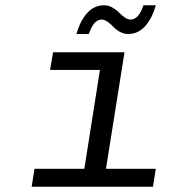

<svg xmlns="http://www.w3.org/2000/svg" viewBox="-20 -708 640 728"><path d="M270 -579.1Q283.7 -628.9 310.3 -658.4Q336.9 -688 375 -688Q391.1 -688 406.2 -679.4Q421.4 -670.9 430.9 -660.9Q440.4 -650.9 452.4 -642.3Q464.4 -633.8 475.1 -633.8Q505.9 -633.8 523.9 -688H570.8Q557.1 -638.7 530.5 -608.9Q503.9 -579.1 465.8 -579.1Q449.2 -579.1 434.1 -587.6Q418.9 -596.2 409.7 -606.4Q400.4 -616.7 388.2 -625.2Q376 -633.8 365.2 -633.8Q335 -633.8 316.9 -579.1ZM100.1 0 110.8 -67.9H299.8L358.9 -442.9H169.9L181.2 -509.8H452.1L381.8 -67.9H570.8L560.1 0Z"/></svg>

Font: Office Code Pro D Italic
Style: Regular
Weight: 400
Italic angle: -9°
Designer: Nathan Rutzky & Paul D. Hunt
Foundry: Adobe Systems Incorporated
Version: Version 1.004;PS 001.004;hotconv 1.0.70;makeotf.lib2.5.58329